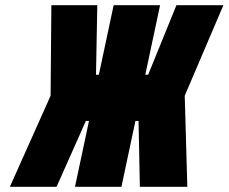

<svg xmlns="http://www.w3.org/2000/svg" viewBox="-20 -720 881 740"><path d="M519 0H702L692 -351L841 -700H660L551 -432H540L597 -700H418L361 -432H350L355 -700H178L175 -351L18 0H198L311 -254H323L269 0H448L502 -254H514Z"/></svg>

Font: Advent Pro Black
Style: Italic
Weight: 900
Italic angle: -12°
Version: Version 3.000